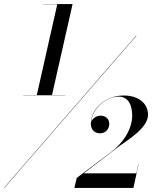

<svg xmlns="http://www.w3.org/2000/svg" viewBox="-37 -826 750 947"><path d="M78 -357V-356H285V-357H219.5L321 -806H175V-805H245.5L144.5 -357ZM634 -650 -17 100H-15L636 -650ZM621 101 646.5 -16H645.5L635.5 29H376L552.5 -106C594 -136.5 693 -195 693 -260C693 -316.5 645.5 -355 573 -355C479.5 -355 411 -286 411 -216C411 -185.5 431 -168.5 456 -168.5C482 -168.5 502 -187.5 502 -215.5C502 -241 482 -255.5 459 -255.5C438 -255.5 417 -241 412.5 -222.5C417 -290.5 486 -349.5 548 -349.5C599.5 -349.5 615 -302 615 -255.5C615 -187.5 568 -118 509 -74.5L341.5 51.5L330 101Z"/></svg>

Font: Bodoni* 96pt Medium
Style: Italic
Weight: 500
Italic angle: -13°
Version: Version 2.3